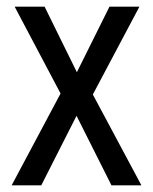

<svg xmlns="http://www.w3.org/2000/svg" viewBox="-20 -557 460 577"><path d="M162 -276 24 -537H114L211 -340L309 -537H399L259 -273L405 0H315L210 -209L104 0H15Z"/></svg>

Font: Noto Sans Malayalam Condensed
Style: Regular
Weight: 400
Width: 3
Designer: Jelle Bosma - Monotype Design Team
Foundry: Monotype Imaging Inc.
Version: Version 2.104; ttfautohint (v1.8.4.7-5d5b)